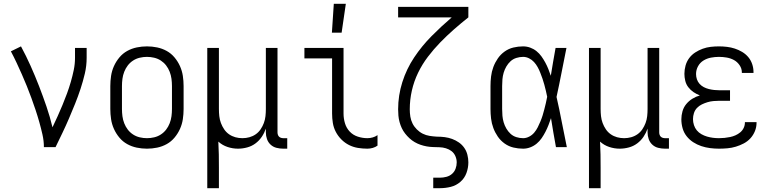

<svg xmlns="http://www.w3.org/2000/svg" viewBox="-20 -771 4040 1006"><path d="M210 0Q210 -33 202.5 -66Q195 -99 186 -131Q177 -163 166.5 -194.5Q156 -226 144.5 -257.5Q133 -289 120.5 -320Q108 -351 94.5 -381.5Q81 -412 67 -442Q53 -472 37 -502L90 -528Q117 -478 140.5 -425.5Q164 -373 184.5 -320Q205 -267 223.5 -213Q242 -159 255 -104Q269 -133 282 -162Q295 -191 307.5 -221Q320 -251 331 -281Q342 -311 351 -342Q360 -373 366.5 -404.5Q373 -436 373 -468V-520H434V-468Q434 -426 424.5 -385.5Q415 -345 402 -305.5Q389 -266 373.5 -227.5Q358 -189 341.5 -150.5Q325 -112 307 -74.5Q289 -37 271 0Z M750 8Q723 8 696.5 2.5Q670 -3 646.5 -16Q623 -29 605.5 -50Q588 -71 577 -95.5Q566 -120 562 -146.5Q558 -173 558 -200V-320Q558 -347 562 -373.5Q566 -400 577 -424.5Q588 -449 605.5 -470Q623 -491 646.5 -504Q670 -517 696.5 -522.5Q723 -528 750 -528Q777 -528 803.5 -522.5Q830 -517 853.5 -504Q877 -491 894.5 -470Q912 -449 923 -424.5Q934 -400 938 -373.5Q942 -347 942 -320V-200Q942 -173 938 -146.5Q934 -120 923 -95.5Q912 -71 894.5 -50Q877 -29 853.5 -16Q830 -3 803.5 2.5Q777 8 750 8ZM750 -47Q769 -47 788 -51.5Q807 -56 823 -66.5Q839 -77 850.5 -92Q862 -107 869 -125Q876 -143 878.5 -162Q881 -181 881 -200V-320Q881 -339 878.5 -358Q876 -377 869 -395Q862 -413 850.5 -428Q839 -443 823 -453.5Q807 -464 788 -468.5Q769 -473 750 -473Q731 -473 712 -468.5Q693 -464 677 -453.5Q661 -443 649.5 -428Q638 -413 631 -395Q624 -377 621.5 -358Q619 -339 619 -320V-200Q619 -181 621.5 -162Q624 -143 631 -125Q638 -107 649.5 -92Q661 -77 677 -66.5Q693 -56 712 -51.5Q731 -47 750 -47Z M1066 215V-520H1127V-200Q1127 -181 1129 -162.5Q1131 -144 1137.5 -126.5Q1144 -109 1154.5 -93.5Q1165 -78 1180 -67.5Q1195 -57 1213 -52Q1231 -47 1250 -47Q1269 -47 1287 -52Q1305 -57 1320 -67.5Q1335 -78 1345.5 -93.5Q1356 -109 1362.5 -126.5Q1369 -144 1371 -162.5Q1373 -181 1373 -200V-520H1434V-77Q1434 -71 1436 -65Q1438 -59 1442 -55Q1446 -51 1452 -49Q1458 -47 1464 -47H1485V8H1464Q1446 8 1428.5 3.5Q1411 -1 1398 -13Q1385 -25 1379 -42Q1373 -59 1373 -77V-97Q1365 -74 1351.5 -54Q1338 -34 1318.5 -19.5Q1299 -5 1275 1.5Q1251 8 1227 8Q1199 8 1172 -1Q1145 -10 1124 -29Q1126 5 1126.5 39Q1127 73 1127 108V215Z M1905 8Q1880 8 1855.5 4Q1831 0 1809 -11Q1787 -22 1769 -40Q1751 -58 1739.5 -80Q1728 -102 1724 -126.5Q1720 -151 1720 -176V-465H1575V-520H1780V-176Q1780 -150 1787.5 -125Q1795 -100 1812.5 -81.5Q1830 -63 1855 -55Q1880 -47 1905 -47Q1919 -47 1933 -51Q1947 -55 1958 -63V-8Q1947 0 1933 4Q1919 8 1905 8ZM1719 -600 1729 -751H1792L1770 -600Z M2250 215V160H2285Q2302 160 2319 155.5Q2336 151 2348.5 140Q2361 129 2367 113Q2373 97 2373 80Q2373 63 2366 47Q2359 31 2346 21Q2333 11 2316.5 6Q2300 1 2283 0.5Q2266 0 2249 -0.5Q2232 -1 2215.5 -4Q2199 -7 2183 -12.5Q2167 -18 2152.5 -26.5Q2138 -35 2125.5 -46.5Q2113 -58 2102.5 -71.5Q2092 -85 2085 -100Q2078 -115 2073.5 -131.5Q2069 -148 2067.5 -165Q2066 -182 2066 -198Q2066 -271 2088 -340.5Q2110 -410 2150 -470Q2190 -530 2241 -581.5Q2292 -633 2347 -680H2066V-735H2434V-680Q2395 -649 2358 -616.5Q2321 -584 2286.5 -548.5Q2252 -513 2222 -473.5Q2192 -434 2170.5 -389.5Q2149 -345 2138 -296.5Q2127 -248 2127 -198Q2127 -179 2130 -160Q2133 -141 2141.5 -124Q2150 -107 2164 -93Q2178 -79 2195 -70.5Q2212 -62 2231 -59Q2250 -56 2269 -55H2270Q2290 -55 2310 -52.5Q2330 -50 2349 -43Q2368 -36 2384.5 -24.5Q2401 -13 2412.5 3.5Q2424 20 2429 40Q2434 60 2434 80Q2434 108 2424 135.5Q2414 163 2392 182Q2370 201 2342 208Q2314 215 2285 215Z M2721 8Q2695 8 2670 2Q2645 -4 2624 -19Q2603 -34 2588.5 -55Q2574 -76 2565 -100Q2556 -124 2553 -149.5Q2550 -175 2550 -200V-320Q2550 -345 2553 -370.5Q2556 -396 2565 -420Q2574 -444 2588.5 -465Q2603 -486 2624 -501Q2645 -516 2670 -522Q2695 -528 2721 -528Q2740 -528 2758 -521.5Q2776 -515 2791 -503Q2806 -491 2817 -475.5Q2828 -460 2837 -443.5Q2846 -427 2853 -409.5Q2860 -392 2866 -374Q2872 -410 2878 -446.5Q2884 -483 2891 -520H2948Q2935 -456 2922.5 -391.5Q2910 -327 2896 -263Q2911 -198 2923.5 -132Q2936 -66 2950 0H2893Q2886 -38 2879.5 -76Q2873 -114 2867 -152Q2861 -134 2854 -116Q2847 -98 2838 -80.5Q2829 -63 2818 -47Q2807 -31 2792 -18.5Q2777 -6 2758.5 1Q2740 8 2721 8ZM2721 -47Q2737 -47 2752.5 -55Q2768 -63 2779 -76Q2790 -89 2797.5 -104Q2805 -119 2811.5 -134.5Q2818 -150 2823 -166Q2828 -182 2832 -198Q2836 -214 2840 -230.5Q2844 -247 2847 -264Q2844 -280 2840 -296Q2836 -312 2832 -327.5Q2828 -343 2822.5 -358.5Q2817 -374 2811 -389.5Q2805 -405 2797 -419.5Q2789 -434 2778 -446Q2767 -458 2752 -465.5Q2737 -473 2721 -473Q2703 -473 2685.5 -467.5Q2668 -462 2655 -450Q2642 -438 2633 -422.5Q2624 -407 2619 -390Q2614 -373 2612.5 -355.5Q2611 -338 2611 -320V-200Q2611 -182 2612.5 -164.5Q2614 -147 2619 -130Q2624 -113 2633 -97.5Q2642 -82 2655 -70Q2668 -58 2685.5 -52.5Q2703 -47 2721 -47Z M3066 215V-520H3127V-200Q3127 -181 3129 -162.5Q3131 -144 3137.5 -126.5Q3144 -109 3154.5 -93.5Q3165 -78 3180 -67.5Q3195 -57 3213 -52Q3231 -47 3250 -47Q3269 -47 3287 -52Q3305 -57 3320 -67.5Q3335 -78 3345.5 -93.5Q3356 -109 3362.5 -126.5Q3369 -144 3371 -162.5Q3373 -181 3373 -200V-520H3434V-77Q3434 -71 3436 -65Q3438 -59 3442 -55Q3446 -51 3452 -49Q3458 -47 3464 -47H3485V8H3464Q3446 8 3428.5 3.5Q3411 -1 3398 -13Q3385 -25 3379 -42Q3373 -59 3373 -77V-97Q3365 -74 3351.5 -54Q3338 -34 3318.5 -19.5Q3299 -5 3275 1.5Q3251 8 3227 8Q3199 8 3172 -1Q3145 -10 3124 -29Q3126 5 3126.5 39Q3127 73 3127 108V215Z M3747 8Q3724 8 3700.5 5Q3677 2 3654.5 -5.5Q3632 -13 3612 -26Q3592 -39 3577.5 -57.5Q3563 -76 3556.5 -99Q3550 -122 3550 -146Q3550 -167 3556 -188Q3562 -209 3575.5 -225.5Q3589 -242 3607.5 -253.5Q3626 -265 3647 -271Q3629 -278 3613.5 -288.5Q3598 -299 3586.5 -314Q3575 -329 3570.5 -347.5Q3566 -366 3566 -384Q3566 -406 3572 -427.5Q3578 -449 3591 -466.5Q3604 -484 3622.5 -496Q3641 -508 3661.5 -515.5Q3682 -523 3703.5 -525.5Q3725 -528 3747 -528Q3768 -528 3789 -525.5Q3810 -523 3830 -516.5Q3850 -510 3868.5 -499Q3887 -488 3900.5 -472Q3914 -456 3921 -435.5Q3928 -415 3928 -394V-389H3867V-392Q3867 -412 3855 -429.5Q3843 -447 3825.5 -456.5Q3808 -466 3787.5 -469.5Q3767 -473 3747 -473Q3726 -473 3705 -469Q3684 -465 3666 -454Q3648 -443 3637.5 -424Q3627 -405 3627 -383Q3627 -369 3631.5 -355.5Q3636 -342 3645.5 -331.5Q3655 -321 3667.5 -314.5Q3680 -308 3694 -304.5Q3708 -301 3722 -299.5Q3736 -298 3750 -298H3805V-243H3750Q3734 -243 3718 -241.5Q3702 -240 3687 -235.5Q3672 -231 3657.5 -224Q3643 -217 3632 -205.5Q3621 -194 3616 -178.5Q3611 -163 3611 -147Q3611 -131 3616 -115.5Q3621 -100 3631 -88Q3641 -76 3655 -68Q3669 -60 3684.5 -55.5Q3700 -51 3715.5 -49Q3731 -47 3747 -47Q3762 -47 3776.5 -48.5Q3791 -50 3805.5 -53Q3820 -56 3833.5 -62Q3847 -68 3858.5 -77.5Q3870 -87 3876.5 -100.5Q3883 -114 3883 -129V-131H3944V-128Q3944 -105 3935.5 -84Q3927 -63 3912 -46.5Q3897 -30 3877 -19.5Q3857 -9 3835.5 -2.5Q3814 4 3791.5 6Q3769 8 3747 8Z"/></svg>

Font: Iosevka Fixed Light
Style: Regular
Weight: 300
Monospace: yes
Designer: Belleve Invis
Foundry: Belleve Invis
Version: Version 32.3.0